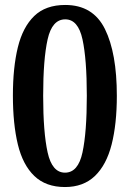

<svg xmlns="http://www.w3.org/2000/svg" viewBox="-20 -744 524 774"><path d="M242 10Q165 10 118.5 -34.5Q72 -79 52 -161.5Q32 -244 32 -359Q32 -472 52 -553.5Q72 -635 118 -679.5Q164 -724 243 -724Q355 -724 403 -627Q451 -530 451 -358Q451 -244 430 -161.5Q409 -79 362.5 -34.5Q316 10 242 10ZM242 -48Q295 -48 312.5 -129.5Q330 -211 330 -358Q330 -505 312.5 -585.5Q295 -666 243 -666Q190 -666 172 -585.5Q154 -505 154 -358Q154 -211 172 -129.5Q190 -48 242 -48Z"/></svg>

Font: Noto Serif Hebrew Condensed SemiBold
Style: Regular
Weight: 600
Width: 3
Designer: Monotype Design Team
Foundry: Monotype Imaging Inc.
Version: Version 2.004; ttfautohint (v1.8.4.7-5d5b)